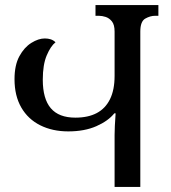

<svg xmlns="http://www.w3.org/2000/svg" viewBox="-20 -734 670 754"><path d="M355 -714H602V-672H589Q570 -672 550.5 -661Q531 -650 531 -610V0H430V-204Q430 -218 431 -239.5Q432 -261 434 -289H429Q405 -259 358.5 -238.5Q312 -218 248 -218Q186 -218 138 -242Q90 -266 63.5 -312Q37 -358 37 -423Q37 -478 56 -513Q75 -548 103 -565.5Q131 -583 156 -583Q169 -583 179.5 -579.5Q190 -576 198 -568Q179 -553 163.5 -516.5Q148 -480 148 -421Q148 -346 179.5 -309Q211 -272 276 -272Q326 -272 360 -290Q394 -308 412 -344.5Q430 -381 430 -436V-610Q430 -637 419.5 -650Q409 -663 395 -667.5Q381 -672 368 -672H355Z"/></svg>

Font: Noto Serif Georgian
Style: Regular
Weight: 400
Designer: Monotype Design Team, Akaki Razmadze
Foundry: Google LLC
Version: Version 2.002